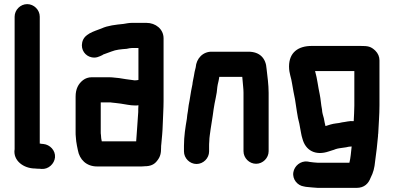

<svg xmlns="http://www.w3.org/2000/svg" viewBox="-20 -742 1912 932"><path d="M51 -661V-18C42 37 94 76 151 76C157 77 163 77 170 77L181 78C215 81 244 53 247 22C250 -12 222 -40 191 -43L180 -44C178 -45 176 -45 173 -45V-661C173 -694 145 -722 112 -722C79 -722 51 -694 51 -661Z M636 -352C633 -352 629 -352 626 -353C605 -356 578 -359 558 -363L538 -365C529 -366 520 -367 511 -367H425C409 -367 395 -362 383 -353C360 -335 347 -310 347 -273V-101C347 -93 347 -85 348 -78L350 -56C352 -44 355 -24 358 -13C366 32 399 66 451 66H661C668 66 675 66 682 65C710 65 729 57 743 38C759 18 762 1 762 -27C762 -31 762 -36 763 -42C766 -76 769 -101 770 -138C771 -174 774 -215 774 -252V-556C774 -601 735 -631 691 -631H621C606 -631 592 -628 580 -626C541 -622 503 -618 473 -604C435 -589 388 -578 379 -536C371 -499 395 -470 424 -464C446 -459 461 -467 478 -475L480 -477C492 -481 508 -487 521 -492C543 -501 568 -503 595 -505C604 -507 613 -509 621 -509H652V-354C646 -353 644 -352 636 -352ZM470 -87C469 -92 469 -96 469 -101V-245H512C515 -245 519 -245 523 -244L542 -242C549 -241 557 -240 566 -239C590 -236 610 -230 636 -230C641 -230 647 -230 652 -231C651 -220 651 -209 651 -198C647 -149 645 -101 641 -56H474C472 -66 470 -76 470 -87Z M995 -7V-34C995 -39 995 -46 996 -57C996 -66 997 -75 998 -83C1003 -124 1012 -171 1017 -212C1022 -249 1033 -284 1035 -320L1037 -332C1040 -343 1042 -354 1044 -365V-369H1156L1158 -347C1159 -331 1162 -311 1162 -292V-8C1162 25 1190 53 1223 53C1256 53 1284 25 1284 -8V-291C1284 -331 1278 -373 1274 -408C1271 -460 1240 -491 1186 -491H1011C965 -493 933 -458 930 -415C926 -399 923 -388 921 -372C919 -360 915 -345 914 -332L912 -322C906 -296 902 -260 896 -232L892 -202C890 -191 888 -179 887 -165C880 -124 873 -81 873 -34V-7C873 26 901 54 934 54C967 54 995 26 995 -7Z M1560 -130C1559 -135 1557 -141 1556 -147L1552 -168C1548 -184 1544 -192 1543 -211C1538 -234 1537 -261 1532 -284C1524 -320 1520 -360 1510 -395C1509 -396 1509 -396 1509 -397H1700V-229C1700 -204 1698 -180 1697 -154C1676 -156 1659 -150 1640 -148L1626 -145C1618 -144 1613 -143 1611 -143C1593 -141 1575 -135 1560 -130ZM1383 -419C1383 -385 1394 -366 1398 -335C1402 -308 1407 -286 1412 -260C1419 -220 1423 -176 1433 -142L1437 -120C1441 -102 1442 -87 1448 -69C1463 -11 1512 15 1576 -7C1589 -12 1598 -13 1609 -18C1621 -22 1632 -23 1646 -25L1660 -27C1667 -29 1678 -31 1687 -31C1684 -4 1682 25 1676 48H1523C1515 48 1489 45 1483 44L1473 42C1438 38 1409 64 1404 94C1398 129 1425 159 1455 163L1465 165C1478 166 1511 170 1523 170H1711C1749 170 1769 148 1779 121C1792 96 1798 73 1801 40C1807 0 1811 -40 1815 -82C1815 -86 1815 -90 1816 -94C1818 -141 1822 -183 1822 -231V-449C1822 -467 1815 -483 1802 -496C1780 -517 1766 -519 1730 -519H1493C1427 -519 1383 -487 1383 -419Z"/></svg>

Font: Electronic
Style: Ti
Weight: 900
Version: Version 1.011